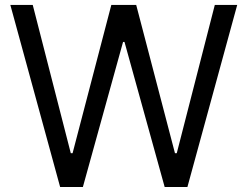

<svg xmlns="http://www.w3.org/2000/svg" viewBox="-20 -747 989 767"><path d="M220.2 0H311.1L471.6 -579.5H477.3L637.8 0H728.7L927.6 -727.3H838.1L686.1 -134.9H679L524.1 -727.3H424.7L269.9 -134.9H262.8L110.8 -727.3H21.3Z"/></svg>

Font: Inter-Regular
Style: Regular
Weight: 500
Designer: Rasmus Andersson
Foundry: rsms
Version: ""